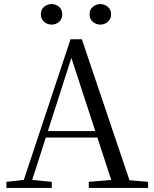

<svg xmlns="http://www.w3.org/2000/svg" viewBox="-20 -928 758 948"><path d="M234.9 -806.5Q213.6 -806.5 197.6 -820.4Q181.6 -834.4 181.6 -857.4Q181.6 -881.1 197.6 -894.4Q213.6 -907.8 234.9 -907.8Q256.5 -907.8 271.9 -894.4Q287.2 -881.1 287.2 -857.4Q287.2 -834.4 271.9 -820.4Q256.5 -806.5 234.9 -806.5ZM475.4 -806.5Q454.3 -806.5 438.3 -820.4Q422.3 -834.4 422.3 -857.4Q422.3 -881.1 438.3 -894.4Q454.3 -907.8 475.4 -907.8Q496.1 -907.8 512.3 -894.4Q528.5 -881.1 528.5 -857.4Q528.5 -834.4 512.3 -820.4Q496.1 -806.5 475.4 -806.5ZM11.6 0V-30.1L110.1 -41.1H127.5L235.7 -30.1V0ZM84.4 0 328.3 -734.2H384.1L632.2 0H542.1L321.9 -674.6H342.1L338.3 -660.6L126.3 0ZM192.4 -248.8 195.9 -280.7H500.1L503.6 -248.8ZM418.3 0V-30.3L551.9 -41.3H580.7L711.1 -30.3V0Z"/></svg>

Font: Source Han Serif JP VF
Style: Regular
Weight: 250
Designer: Ryoko NISHIZUKA 西塚涼子 (kana & ideographs); Frank Grießhammer (Latin, Greek & Cyrillic); Wenlong ZHANG 张文龙 (bopomofo); San
Foundry: Adobe
Version: Version 2.001;hotconv 1.1.0;makeotfexe 2.6.0